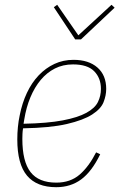

<svg xmlns="http://www.w3.org/2000/svg" viewBox="-20 -767 497 799"><path d="M214 12Q133 12 92.5 -36Q52 -84 52 -187Q52 -213 54.5 -238.5Q57 -264 62 -287Q72 -338 92 -380.5Q112 -423 141 -453.5Q170 -484 206.5 -501Q243 -518 286 -518Q349 -518 385.5 -486Q422 -454 422 -397Q422 -370 411 -342Q400 -314 363.5 -290.5Q327 -267 258.5 -251Q190 -235 76 -233Q74 -222 73.5 -209.5Q73 -197 73 -189Q73 -95 107 -51Q141 -7 214 -7Q273 -7 311.5 -40.5Q350 -74 380 -133L397 -125Q362 -53 318 -20.5Q274 12 214 12ZM284 -499Q242 -499 208.5 -482Q175 -465 149.5 -434.5Q124 -404 106.5 -362Q89 -320 81 -270L78 -252Q178 -254 241 -266Q304 -278 339.5 -297.5Q375 -317 387.5 -342.5Q400 -368 400 -397Q400 -442 372 -470.5Q344 -499 284 -499ZM293 -603 204 -737 218 -747 306 -620 444 -747 457 -735 317 -603Z"/></svg>

Font: IBM Plex Sans Cond Thin
Style: Italic
Weight: 100
Width: 3
Italic angle: -11°
Designer: Mike Abbink, Paul van der Laan, Pieter van Rosmalen
Foundry: Bold Monday
Version: Version 1.3